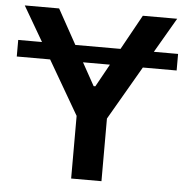

<svg xmlns="http://www.w3.org/2000/svg" viewBox="-52 -778 810 829"><g transform="rotate(5 353.0 -363.5)"><path d="M699.7 -576.2V-504.4H553.2L418 -271.5V0H286.6V-271.5L151.4 -504.4H6.8V-576.2H109.9L22 -727.1H170.9L254.4 -576.2H450.2L533.7 -727.1H682.6L594.7 -576.2ZM293.9 -504.4 348.6 -405.8H356L410.6 -504.4Z"/></g></svg>

Font: Interop SemBd
Style: Regular
Weight: 600
Designer: Rasmus Andersson, Google, Jang Haemin
Foundry: jhaemin
Version: Version 1.007